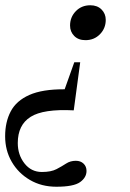

<svg xmlns="http://www.w3.org/2000/svg" viewBox="-34 -455 492 729"><path d="M290.5 -302.5Q263.5 -302.5 247.8 -318.5Q232 -334.5 232 -358Q232 -390 253.8 -412.5Q275.5 -435 309 -435Q335.5 -435 351.5 -419Q367.5 -403 367.5 -379.5Q367.5 -347.5 345.5 -325Q323.5 -302.5 290.5 -302.5ZM180 254Q123.5 254 79.5 228.2Q35.5 202.5 10.5 159.2Q-14.5 116 -14.5 62.5Q-14.5 8 6.8 -32.2Q28 -72.5 77.5 -94.5Q127 -116.5 211.5 -116L248 -218.5H270.5L246 -36Q130.5 -42 82 -11.2Q33.5 19.5 33.5 88Q33.5 133 59 165.5Q84.5 198 125 198Q160 198 180.5 187.2Q201 176.5 217 166Q233 155.5 254 155.5Q272 155.5 283.2 166.2Q294.5 177 294.5 194Q294.5 219 270 236.5Q245.5 254 180 254Z"/></svg>

Font: Newsreader Text Medium
Style: Italic
Weight: 500
Italic angle: -17°
Designer: Hugues Gentile
Foundry: Production Type
Version: Version 1.001